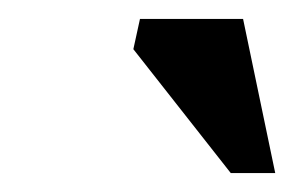

<svg xmlns="http://www.w3.org/2000/svg" viewBox="-20 -704 311 203"><path d="M271 -521 237 -684H128L121 -652L224 -521Z"/></svg>

Font: STIX Two Text
Style: Bold Italic
Weight: 700
Italic angle: -12°
Designer: Ross Mills, John Hudson & Paul Hanslow, Tiro Typeworks Ltd; with prior portions MicroPress Inc. and Coen Hoffman, Elsevi
Foundry: Tiro Typeworks Ltd
Version: Version 2.13 b171